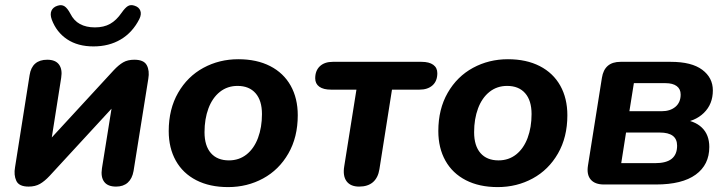

<svg xmlns="http://www.w3.org/2000/svg" viewBox="-20 -737 2904 767"><path d="M40.1 -68.9 98.3 -437.1Q102.9 -467.5 120.7 -483Q138.4 -498.4 168.7 -498.4Q201.4 -498.4 215.6 -479.3Q229.9 -460.1 224.4 -426L180.5 -147.5H149.7L434.4 -456.5Q454.1 -477.6 472.2 -488Q490.2 -498.4 516.7 -498.4Q554.6 -498.4 566.3 -476.6Q578.1 -454.8 572.4 -421.9L513.5 -53.8Q508.1 -23.3 490.3 -7.4Q472.6 8.4 443.9 8.4Q410.4 8.4 396.2 -10.7Q381.9 -29.9 387.3 -64.8L432 -343.4H462.9L178.1 -34.3Q158.4 -13.2 139.6 -2.4Q120.8 8.4 94.3 8.4Q55.8 8.4 45.2 -14.6Q34.5 -37.6 40.1 -68.9ZM186.8 -658.8Q179.2 -680 185.6 -694.3Q192 -708.5 209.7 -714.1Q225.9 -719.5 237.6 -712Q249.3 -704.5 261.2 -682.1Q275 -654.3 299.5 -641Q324.1 -627.6 359.3 -627.6Q394.7 -627.6 419.7 -641.6Q444.8 -655.5 466.2 -686.5Q480 -706.3 491.2 -712.9Q502.5 -719.5 517.9 -714.1Q535.3 -708.5 540.6 -694.2Q546 -679.9 536.6 -660.8Q509.2 -607 462.2 -579.3Q415.3 -551.6 353.5 -551.6Q290.8 -551.6 248.2 -580Q205.6 -608.4 186.8 -658.8Z M654 -213.5Q654 -301.1 691.5 -366.3Q729 -431.5 792.5 -466Q855.9 -500.4 932.1 -500.4Q1005.8 -500.4 1059.3 -472.9Q1112.8 -445.4 1141.2 -394.8Q1169.5 -344.2 1169.5 -276.6Q1169.5 -188.9 1131.9 -123.7Q1094.4 -58.5 1031 -24.1Q967.5 10.4 891.3 10.4Q817.7 10.4 764.1 -17.1Q710.6 -44.6 682.3 -95.2Q654 -145.8 654 -213.5ZM1026.5 -281.2Q1026.5 -335.5 1000.9 -364.6Q975.4 -393.8 928.9 -393.8Q888.4 -393.8 858.4 -370Q828.5 -346.2 812.7 -304Q797 -261.8 797 -208.8Q797 -154.6 822.5 -125.4Q848 -96.3 894.5 -96.3Q935 -96.3 965 -120Q994.9 -143.8 1010.7 -186Q1026.5 -228.3 1026.5 -281.2Z M1355.2 -73 1403.9 -378.9H1302.3Q1271.9 -378.9 1255.5 -390.7Q1239.2 -402.6 1239.2 -424.2Q1239.2 -454.9 1257.9 -472.5Q1276.7 -490 1309.4 -490H1663.9Q1694.3 -490 1710.7 -478.2Q1727 -466.4 1727 -444.7Q1727 -413.2 1707.9 -396.1Q1688.7 -378.9 1656 -378.9H1545.9L1495.7 -61.1Q1490.3 -26.9 1469.8 -9.2Q1449.2 8.4 1414.6 8.4Q1380.3 8.4 1364.5 -12.9Q1348.7 -34.3 1355.2 -73Z M1731 -213.5Q1731 -301.1 1768.5 -366.3Q1806 -431.5 1869.5 -466Q1932.9 -500.4 2009.1 -500.4Q2082.8 -500.4 2136.3 -472.9Q2189.8 -445.4 2218.2 -394.8Q2246.5 -344.2 2246.5 -276.6Q2246.5 -188.9 2208.9 -123.7Q2171.4 -58.5 2108 -24.1Q2044.5 10.4 1968.3 10.4Q1894.7 10.4 1841.1 -17.1Q1787.6 -44.6 1759.3 -95.2Q1731 -145.8 1731 -213.5ZM2103.5 -281.2Q2103.5 -335.5 2077.9 -364.6Q2052.4 -393.8 2005.9 -393.8Q1965.4 -393.8 1935.4 -370Q1905.5 -346.2 1889.7 -304Q1874 -261.8 1874 -208.8Q1874 -154.6 1899.5 -125.4Q1925 -96.3 1971.5 -96.3Q2012 -96.3 2042 -120Q2071.9 -143.8 2087.7 -186Q2103.5 -228.3 2103.5 -281.2Z M2328.7 -75 2384.5 -426.1Q2394.5 -490 2458.7 -490H2659.6Q2743 -490 2785.3 -458.3Q2827.7 -426.6 2827.7 -376Q2827.7 -321 2791.8 -286Q2755.9 -251 2696.1 -245.8L2699.1 -260.4Q2754.1 -255.8 2783.8 -227.3Q2813.5 -198.8 2813.5 -149.8Q2813.5 -78.8 2759.2 -39.4Q2705 0 2600.6 0H2392.7Q2356.8 0 2340 -19.5Q2323.1 -39.1 2328.7 -75ZM2684.9 -155Q2684.9 -181.4 2667.6 -194.5Q2650.2 -207.5 2616.1 -207.5H2480.9L2461.7 -85.2H2596.1Q2641.8 -85.2 2663.4 -102.7Q2684.9 -120.1 2684.9 -155ZM2699.1 -359.5Q2699.1 -381.5 2683.2 -393.2Q2667.4 -404.8 2638.7 -404.8H2512.2L2494.3 -292.7H2623.1Q2657.4 -292.7 2678.3 -310.4Q2699.1 -328 2699.1 -359.5Z"/></svg>

Font: SN Pro Thin
Style: Italic
Weight: 200
Italic angle: -9°
Designer: Tobias Whetton
Foundry: Supernotes
Version: Version 1.003;Glyphs 3.3 (3324)